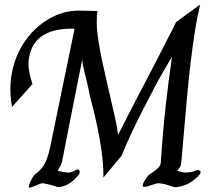

<svg xmlns="http://www.w3.org/2000/svg" viewBox="-20 -843 978 861"><path d="M851.3 -75.9Q856.4 -79 864.6 -79.7Q872.8 -80.5 876.7 -77.4Q880.5 -74.4 879 -67.9Q877.4 -61.5 866.2 -50.3Q836.9 -22.6 809.5 -13.1Q782.1 -3.6 766.2 -3.6Q764.1 -3.6 757.7 -5.1Q751.3 -6.7 748.7 -7.7Q738.5 -11.3 725.6 -15.4Q712.8 -19.5 693.3 -21Q688.7 -22.6 676.4 -18.5Q664.1 -14.4 653.3 -11.3Q645.1 -7.7 638.7 -6.4Q632.3 -5.1 625.6 -5.1Q619.5 -5.1 620.3 -12.3Q621 -19.5 625.9 -28.2Q630.8 -36.9 637.2 -46.7Q643.6 -56.4 651.3 -61.5Q677.4 -77.4 692.3 -93.3Q700 -101.5 701.5 -117.9Q709.7 -248.7 722.8 -366.2Q735.9 -483.6 751.3 -588.7Q722.6 -540 700.8 -502.1Q679 -464.1 664.1 -433.8Q607.7 -327.2 576.4 -261Q545.1 -194.9 525.6 -145.1L443.6 -46.7Q445.1 -105.1 432.3 -187.2Q419.5 -269.2 396.4 -361.5Q388.7 -388.7 383.8 -410.5Q379 -432.3 375.9 -448.7Q370.8 -470.8 366.9 -487.2Q363.1 -503.6 359.7 -517.2Q356.4 -530.8 353.3 -544.4Q350.3 -557.9 348.7 -575.9Q325.6 -460 303.1 -346.2Q280.5 -232.3 257.9 -116.4Q254.9 -105.1 249.2 -95.4Q243.6 -85.6 238.5 -77.4Q267.7 -69.2 288.7 -69.2Q292.3 -69.2 302.6 -72.6Q312.8 -75.9 316.4 -79Q321 -82.1 326.7 -82.8Q332.3 -83.6 335.4 -79.7Q338.5 -75.9 337.2 -68.7Q335.9 -61.5 325.6 -50.3Q300 -22.6 277.4 -13.1Q254.9 -3.6 242.1 -3.6Q229.2 -7.7 210.8 -12.8Q192.3 -17.9 174.4 -21Q170.8 -22.6 162.1 -19.5Q153.3 -16.4 143.6 -12.1Q133.8 -7.7 125.1 -4.6Q116.4 -1.5 112.8 -1.5Q107.7 -1.5 109.5 -9Q111.3 -16.4 115.4 -26.2Q119.5 -35.9 125.1 -45.4Q130.8 -54.9 135.9 -60Q160 -77.4 176.2 -101.5Q192.3 -125.6 205.1 -183.6Q232.3 -314.4 259.7 -449Q287.2 -583.6 314.4 -714.4H301.5Q119.5 -714.4 107.7 -564.1Q106.7 -521 125.6 -466.2L33.8 -363.1Q29.2 -392.3 27.4 -417.9Q25.6 -443.6 27.2 -467.7Q36.9 -606.7 129.2 -703.6Q175.9 -750.3 231.5 -774.4Q287.2 -798.5 353.3 -794.9H369.2Q377.4 -794.9 389.5 -794.1Q401.5 -793.3 417.9 -793.3Q414.4 -777.4 414.4 -772.6Q414.4 -767.7 414.4 -764.1Q411.3 -721 422.6 -652.3Q433.8 -583.6 456.4 -487.2L494.9 -319.5Q500 -296.4 503.3 -279Q506.7 -261.5 509.7 -238.5Q566.2 -350.3 626.7 -465.4Q687.2 -580.5 743.6 -692.3Q748.7 -698.5 769.2 -743.6L877.4 -822.6Q864.1 -766.2 854.6 -706.4Q845.1 -646.7 835.4 -566.9Q825.6 -487.2 816.2 -379Q806.7 -270.8 793.3 -117.9Q792.3 -103.6 787.2 -94.6Q782.1 -85.6 777.4 -80.5L774.4 -77.4Q780.5 -75.9 791 -72.6Q801.5 -69.2 814.4 -69.2Q819.5 -69.2 833.1 -71Q846.7 -72.8 851.3 -75.9Z"/></svg>

Font: MM Jasmine
Style: Regular
Weight: 400
Designer: Khon Soe Zaw Thu
Version: Version 1.00 July 11, 2016, initial release